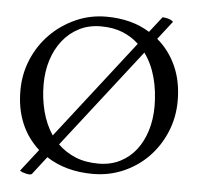

<svg xmlns="http://www.w3.org/2000/svg" viewBox="-54 -798 921 893"><g transform="rotate(5 406.5 -351.0)"><path d="M669 -742Q671 -742 677.5 -741.5Q684 -741 692 -739Q700 -737 707.5 -733.5Q715 -730 719 -725L653 -640Q710 -592 741.5 -521.5Q773 -451 773 -361Q773 -283 744.5 -215Q716 -147 667 -96.5Q618 -46 551.5 -17Q485 12 409 12Q283 12 192 -47L127 37Q124 40 116.5 40Q109 40 100.5 38Q92 36 83.5 33Q75 30 71 26L151 -77Q97 -125 68.5 -192.5Q40 -260 40 -345Q40 -423 69 -491.5Q98 -560 148.5 -611Q199 -662 266 -692Q333 -722 409 -722Q527 -722 612 -669ZM430 -38Q487 -38 531.5 -60.5Q576 -83 606 -122Q636 -161 652 -213Q668 -265 668 -325Q668 -397 651 -460Q634 -523 599 -571L241 -111Q276 -77 322.5 -57.5Q369 -38 430 -38ZM145 -384Q145 -318 160.5 -258Q176 -198 208 -150L565 -609Q532 -640 488.5 -657.5Q445 -675 388 -675Q331 -675 286 -652Q241 -629 209.5 -589Q178 -549 161.5 -496.5Q145 -444 145 -384Z"/></g></svg>

Font: Lusitana
Style: Regular
Weight: 400
Designer: Ana Paula Megda
Foundry: Ana Paula Megda
Version: Version 1.000; ttfautohint (v1.1) -l 8 -r 50 -G 200 -x 14 -D